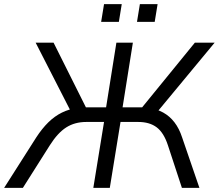

<svg xmlns="http://www.w3.org/2000/svg" viewBox="-48 -912 1062 932"><path d="M-28 0 128 -245Q156 -288 186.5 -318Q217 -348 252.5 -365.5Q288 -383 329 -388L301 -361L125 -705H212L377 -375L356 -391H467L517 -705H597L547 -391H648L629 -375L898 -705H994L709 -361L674 -388Q713 -383 744.5 -365.5Q776 -348 799 -318Q822 -288 836 -245L920 0H835L767 -207Q747 -268 712.5 -294Q678 -320 623 -320H537L485 0H405L457 -320H371Q315 -320 273.5 -293.5Q232 -267 194 -207L63 0ZM617 -806 631 -892H717L703 -806ZM443 -806 457 -892H543L529 -806Z"/></svg>

Font: Nunito Sans 12pt
Style: Italic
Weight: 400
Italic angle: -9°
Designer: Vernon Adams
Foundry: Vernon Adams
Version: Version 3.101;gftools[0.9.27]